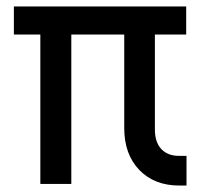

<svg xmlns="http://www.w3.org/2000/svg" viewBox="-20 -570 640 595"><path d="M536 5Q458 5 411.5 -43.5Q365 -92 365 -173V-463H201V0H105V-463H23V-550H557V-463H460V-169Q460 -129 480 -108Q500 -87 534 -87H558V5Z"/></svg>

Font: JetBrains Mono NL Medium
Style: Regular
Weight: 500
Monospace: yes
Designer: Philipp Nurullin, Konstantin Bulenkov
Foundry: JetBrains
Version: Version 2.305; ttfautohint (v1.8.4.7-5d5b)